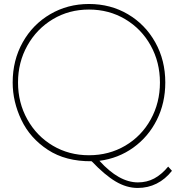

<svg xmlns="http://www.w3.org/2000/svg" viewBox="-20 -801 889 959"><path d="M667.8 137.8Q612.2 137.8 557.8 105.6Q503.3 73.3 437.8 4.4Q307.8 5.6 218.9 -52.8Q130 -111.1 86.7 -202.2Q43.3 -293.3 43.3 -388.9Q43.3 -500 93.3 -589.4Q143.3 -678.9 230.6 -730Q317.8 -781.1 424.4 -781.1Q532.2 -781.1 618.9 -730Q705.6 -678.9 755.6 -589.4Q805.6 -500 805.6 -388.9Q805.6 -286.7 763.3 -202.2Q721.1 -117.8 646.1 -63.9Q571.1 -10 476.7 2.2Q574.4 110 668.9 110Q713.3 110 750 90.6Q786.7 71.1 820 31.1L838.9 52.2Q805.6 94.4 762.2 116.1Q718.9 137.8 667.8 137.8ZM424.4 -25.6Q524.4 -25.6 605.6 -73.3Q686.7 -121.1 732.8 -204.4Q778.9 -287.8 778.9 -388.9Q778.9 -490 732.8 -573.3Q686.7 -656.7 605.6 -705Q524.4 -753.3 424.4 -753.3Q324.4 -753.3 243.9 -705Q163.3 -656.7 116.7 -573.3Q70 -490 70 -388.9Q70 -287.8 116.7 -204.4Q163.3 -121.1 243.9 -73.3Q324.4 -25.6 424.4 -25.6Z"/></svg>

Font: Paperlogy 1 Thin
Style: Regular
Weight: 250
Designer: redesigned by Lee Juim, glyphs from Gmarket Sans & Montserrat
Foundry: PT&
Version: Version 1.001